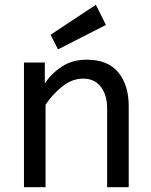

<svg xmlns="http://www.w3.org/2000/svg" viewBox="-20 -781 632 801"><path d="M80 0V-520H167V-433Q195 -475 238.5 -503.5Q282 -532 342 -532Q430 -532 473.5 -479Q517 -426 517 -339V0H427V-329Q427 -385 400.5 -419Q374 -453 327 -453Q281 -453 240 -420.5Q199 -388 170 -344V0ZM222 -575 191 -636 380 -761 422 -677Z"/></svg>

Font: ABeeZee
Style: Regular
Weight: 400
Designer: Anja Meiners
Foundry: Anja Meiners
Version: Version 1.003; ttfautohint (v1.8.3)